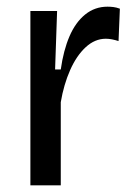

<svg xmlns="http://www.w3.org/2000/svg" viewBox="-20 -555 399 575"><path d="M71 0V-306V-522H151L145 -347H162Q170 -404 188 -446Q206 -488 235 -511.5Q264 -535 302 -535Q310 -535 319 -534Q328 -533 339 -529L335 -432Q326 -435 316 -437Q306 -439 297 -439Q264 -439 236.5 -413.5Q209 -388 190 -345Q171 -302 162 -249V0Z"/></svg>

Font: Bricolage Grotesque SemiCondensed
Style: Regular
Weight: 400
Width: 4
Designer: Mathieu Triay
Foundry: Atelier Triay
Version: Version 1.001;gftools[0.9.33.dev8+g029e19f]